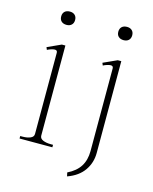

<svg xmlns="http://www.w3.org/2000/svg" viewBox="-113 -706 710 893"><g transform="rotate(15 242.5 -259.0)"><path d="M78 -599Q78 -614 87 -622.5Q96 -631 112 -631Q127 -631 136 -622.5Q145 -614 145 -599Q145 -584 136 -575.5Q127 -567 112 -567Q96 -567 87 -575.5Q78 -584 78 -599ZM353 -599Q353 -614 362 -622.5Q371 -631 387 -631Q402 -631 411 -622.5Q420 -614 420 -599Q420 -584 411 -575.5Q402 -567 387 -567Q371 -567 362 -575.5Q353 -584 353 -599ZM38 -12H49Q71 -12 86.5 -18.5Q102 -25 102 -39V-430Q102 -442 90 -442Q83 -442 72 -438.5Q61 -435 54 -431L49 -443L115 -473H132V-39Q132 -25 147.5 -18.5Q163 -12 185 -12H196V0H38ZM293 95Q334 75 353 44.5Q372 14 372 -29V-427Q372 -439 360 -439Q353 -439 342 -435.5Q331 -432 324 -428L319 -440L385 -470H402V-28Q402 19 376 56.5Q350 94 297 113Z"/></g></svg>

Font: Taviraj Thin
Style: Regular
Weight: 250
Designer: Katatrad Team
Foundry: CadsonDemak
Version: Version 1.001